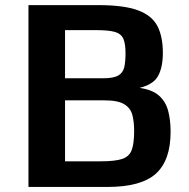

<svg xmlns="http://www.w3.org/2000/svg" viewBox="-20 -741 751 761"><path d="M92.8 0V-720.7H370.1Q471.2 -720.7 526.6 -700.2Q582 -679.7 603.8 -637.9Q625.5 -596.2 625.5 -531.2Q625.5 -476.1 607.4 -441.4Q589.4 -406.7 533.2 -392.6Q583 -385.7 609.6 -362.5Q636.2 -339.4 646.2 -302.7Q656.2 -266.1 656.2 -218.8Q656.2 -105.5 597.9 -52.7Q539.6 0 405.3 0ZM237.8 -430.7H387.7Q430.2 -430.7 449 -441.9Q467.8 -453.1 472.7 -475.3Q477.5 -497.6 477.5 -529.8Q477.5 -567.9 468.8 -587.6Q460 -607.4 435.1 -614.5Q410.2 -621.6 360.8 -621.6H237.8ZM237.8 -101.6H378.4Q435.1 -101.6 463.6 -110.8Q492.2 -120.1 502 -146.2Q511.7 -172.4 511.7 -222.2Q511.7 -258.3 504.6 -285.4Q497.6 -312.5 472.4 -327.9Q447.3 -343.3 393.1 -343.3H237.8Z"/></svg>

Font: Monda
Style: Bold
Weight: 700
Designer: Vernon Adams
Foundry: Vernon Adams
Version: Version 2.100; ttfautohint (v1.8.3)